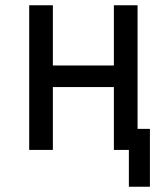

<svg xmlns="http://www.w3.org/2000/svg" viewBox="-20 -570 640 730"><path d="M91 0V-550H181V-321H413V-550H503V0H413V-239H181V0ZM470 140V-80H550V140Z"/></svg>

Font: JetBrains Mono
Style: Regular
Weight: 400
Monospace: yes
Designer: Philipp Nurullin, Konstantin Bulenkov
Foundry: JetBrains
Version: Version 2.305